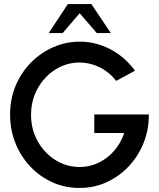

<svg xmlns="http://www.w3.org/2000/svg" viewBox="-20 -919 788 952"><path d="M374.5 13Q301.5 13 239 -15.5Q176.5 -44 129.5 -94Q82.5 -144 56.2 -210Q30 -276 30 -350.5Q30 -429 58 -495Q86 -561 134.5 -609.8Q183 -658.5 245.2 -685.5Q307.5 -712.5 376 -712.5Q453 -712.5 524.5 -676.2Q596 -640 649.5 -568.5L556.5 -518Q520.5 -563 472.8 -586Q425 -609 375 -609Q310.5 -609 255.5 -574.8Q200.5 -540.5 167.2 -481.5Q134 -422.5 134 -349Q134 -277.5 166.8 -219Q199.5 -160.5 254.2 -125.8Q309 -91 375.5 -91Q424.5 -91 468.5 -112Q512.5 -133 545.8 -171Q579 -209 596 -259.5H447.5V-351.5H718Q718.5 -276.5 692 -210.5Q665.5 -144.5 618.2 -94.2Q571 -44 508.5 -15.5Q446 13 374.5 13ZM433 -899 529.5 -755H460L375 -853.5L290.5 -755H221.5L316.5 -899Z"/></svg>

Font: Urbanist SemiBold
Style: Regular
Weight: 600
Designer: Corey Hu
Foundry: Corey Hu
Version: Version 1.321; ttfautohint (v1.8.4.7-5d5b)